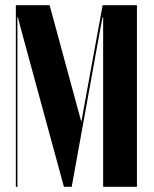

<svg xmlns="http://www.w3.org/2000/svg" viewBox="-20 -719 592 739"><path d="M507 -699H375L301 -294L294 -254H292L281 -294L171 -699H41V0H47V-613V-653H49L59 -613L226 0H256L367 -613L375 -653H377V-613V0H507Z"/></svg>

Font: Moniqa Black
Style: Regular
Weight: 900
Designer: Rajesh Rajput
Foundry: Rajesh Rajput
Version: Version 1.000